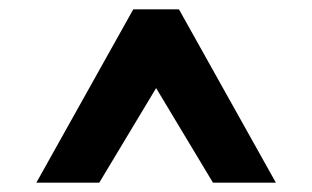

<svg xmlns="http://www.w3.org/2000/svg" viewBox="-20 -732 670 412"><path d="M437 -340H572L364 -712H266L58 -340H193L315 -543Z"/></svg>

Font: Overpass ExtraBold
Style: Regular
Weight: 800
Designer: Delve Withrington, Thomas Jockin
Foundry: Delve Fonts
Version: Version 3.000;DELV;Overpass